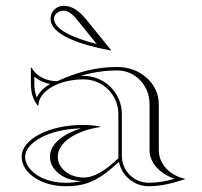

<svg xmlns="http://www.w3.org/2000/svg" viewBox="-20 -640 700 665"><path d="M364 -465 365 -466 279.3 -571.7C257.2 -599 231.9 -620 200 -620C175.2 -620 155 -599.8 155 -575C155 -520.5 254.1 -485.5 364 -465ZM315 -487.7C226 -509.6 167 -541.3 167 -575C167 -590.5 181.8 -603 200 -603C221.3 -603 236.9 -584 253 -564.1ZM390 -245V-92C348 -52 308.1 -25 270 -25C220.3 -25 180 -57.3 180 -97C180 -149 246.7 -188 327 -200V-202C305.8 -205.7 287.6 -207.2 266.1 -207.2C149.6 -207.2 55 -157.9 55 -97C55 -40.7 123.1 5 207 5C235.3 5 259.6 2.5 286 -7C318.7 -18.7 350.7 -41 392 -79.7C401.4 -31.4 444 5 495 5C539.6 5 577 -5.4 620 -19V-21C568 -32.4 530 -71.8 530 -120V-280C530 -350.7 465.9 -408 387 -408C311.4 -408 247.8 -390.2 178.3 -358.9C140.3 -358.9 107.1 -374.5 89 -406H87V-349C87 -320.4 93.3 -295.5 111 -274H113C113 -324.3 183.2 -365.1 269.7 -365.1C336.1 -365.1 390 -311.3 390 -245ZM153.4 -349.1C132.4 -336.9 116.2 -321.2 107.4 -302.6C101.3 -316.7 99 -331.5 99 -349V-374.8C114.2 -361.3 133 -352.9 153.4 -349.1ZM263 -13C243.7 -8.5 226.9 -7 207 -7C125.7 -7 67 -51.3 67 -97C67 -144.4 146.9 -193.2 259.9 -195.2C201.4 -176.9 153 -142.9 153 -97C153 -50.6 202.3 -13 263 -13ZM259.1 -376.9C300.2 -389.3 341.4 -396 387 -396C448.3 -396 498 -344 498 -280V-120C498 -74.5 534.8 -38.3 584.4 -20.8C552.8 -12 527 -7 495 -7C443.7 -7 402 -48.7 402 -100V-245C402 -317.9 342.7 -377.1 269.7 -377.1C266.5 -377.1 262.6 -377 259.1 -376.9Z"/></svg>

Font: Sortefax
Style: Medium
Weight: 500
Designer: gluk
Foundry: gluk
Version: Version 0.261